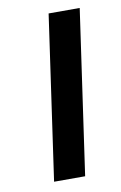

<svg xmlns="http://www.w3.org/2000/svg" viewBox="-68 -580 391 621"><g transform="rotate(-10 127.5 -269.5)"><path d="M161.1 0 238.3 -539.1H136.2L59.1 0Z"/></g></svg>

Font: Winston
Style: Italic
Weight: 400
Italic angle: -8.13011°
Designer: Vernon Adams, Kim Jin-seong, David Berlow, Cristiano Sobral
Foundry: The Winston Project Authors
Version: Version 3.004